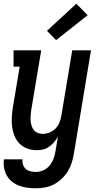

<svg xmlns="http://www.w3.org/2000/svg" viewBox="-24 -801 544 1034"><path d="M169 213Q146 213 123 210Q100 207 79 199Q58 191 41 177.5Q24 164 13 145Q2 126 -2 103Q-6 80 -3 57H98Q95 72 100 86Q105 100 115 109Q125 118 139.5 121.5Q154 125 169 125Q189 125 209.5 116Q230 107 243.5 90Q257 73 264.5 53Q272 33 275 12L288 -65Q279 -49 267 -35Q255 -21 240 -10.5Q225 0 207.5 4Q190 8 173 8Q147 8 123 -1Q99 -10 81.5 -27.5Q64 -45 54.5 -68Q45 -91 41.5 -116.5Q38 -142 39.5 -168.5Q41 -195 45 -221L82 -442H49V-530H198L144 -207Q142 -193 141 -178.5Q140 -164 141 -150.5Q142 -137 146 -124Q150 -111 158.5 -100.5Q167 -90 179.5 -85Q192 -80 207 -80Q225 -80 244 -88Q263 -96 276.5 -110.5Q290 -125 297 -143.5Q304 -162 307 -181L365 -530H466L374 26Q370 51 362.5 75Q355 99 341.5 121Q328 143 308.5 161.5Q289 180 266 192Q243 204 218 208.5Q193 213 169 213ZM278 -585 229 -635 387 -781 448 -719Z"/></svg>

Font: Iosevka Slab Semibold
Style: Italic
Weight: 600
Italic angle: -9°
Monospace: yes
Designer: Belleve Invis
Foundry: Belleve Invis
Version: Version 11.1.1; ttfautohint (v1.8.3)